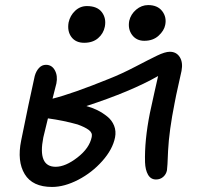

<svg xmlns="http://www.w3.org/2000/svg" viewBox="-20 -743 778 753"><path d="M545.9 -583Q515.1 -583 498 -606Q481 -628.9 486.8 -661.1Q492.7 -687 513.9 -705.1Q535.2 -723.1 561 -723.1Q597.7 -723.1 616 -699.5Q634.3 -675.8 627.9 -645Q623.5 -622.6 601.8 -602.8Q580.1 -583 545.9 -583ZM310.1 -575.2Q276.9 -575.2 260 -597.9Q243.2 -620.6 249 -654.8Q254.9 -682.1 274.7 -700.7Q294.4 -719.2 320.8 -719.2Q361.3 -719.2 379.4 -695.3Q397.5 -671.4 391.1 -638.2Q385.7 -611.3 364.7 -593.3Q343.8 -575.2 310.1 -575.2ZM184.1 -9.8Q107.4 -9.8 76.9 -60.1Q46.4 -110.4 63 -191.9Q92.8 -340.3 116.2 -444.8Q121.6 -464.4 133.1 -476.6Q144.5 -488.8 160.2 -488.8Q183.6 -488.8 195.3 -467Q207 -445.3 201.2 -416Q199.2 -405.8 186 -356Q262.2 -375 408.2 -434.1Q457.5 -453.6 511.2 -481.7Q564.9 -509.8 596.2 -524.9Q627.4 -540 646 -540Q671.9 -540 685.1 -519Q698.2 -498 691.9 -464.8Q689.5 -452.6 679.4 -408.4Q669.4 -364.3 665 -339.8Q643.1 -230 639.2 -151.9Q636.7 -85.4 634.8 -75.2Q631.8 -59.6 620.1 -49.3Q608.4 -39.1 591.8 -39.1Q571.3 -39.1 560.5 -57.9Q549.8 -76.7 548.8 -106.9Q546.4 -191.9 567.9 -299.8Q573.2 -325.2 585.7 -381.1Q598.1 -437 600.1 -444.8Q494.1 -384.3 318.8 -327.1Q341.8 -320.8 362.1 -310.8Q382.3 -300.8 400.6 -286.1Q418.9 -271.5 427.5 -250Q436 -228.5 431.2 -204.1Q421.9 -157.2 381.3 -111.6Q340.8 -65.9 286.6 -37.8Q232.4 -9.8 184.1 -9.8ZM149.9 -204.1Q127 -88.9 198.2 -88.9Q236.8 -88.9 283.9 -125.5Q331.1 -162.1 339.8 -206.1Q343.3 -222.2 328.1 -233.4Q313 -244.6 284.2 -254.9Q229 -270.5 168 -278.8Q154.3 -222.7 149.9 -204.1Z"/></svg>

Font: Shantell Sans Irregular
Style: Italic
Weight: 400
Italic angle: -11.31°
Designer: Stephen Nixon, Anya Danilova, Shantell Martin
Foundry: Arrow Type
Version: Version 1.006;[9816181b4]